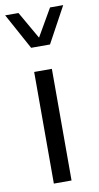

<svg xmlns="http://www.w3.org/2000/svg" viewBox="-89 -816 440 856"><g transform="rotate(-10 131.5 -388.0)"><path d="M88.4 -613.8H173.8L262.2 -776.4H202.6L130.9 -652.3L59.6 -776.4H-0.5ZM83 0H163.1V-505.4H83Z"/></g></svg>

Font: Estedad Regular
Style: Regular
Weight: 400
Designer: Amin Abedi
Version: Version 7.3